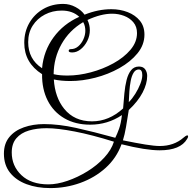

<svg xmlns="http://www.w3.org/2000/svg" viewBox="-69 -663 981 981"><path d="M188 298Q120 298 66.5 278Q13 258 -18 219Q-49 180 -49 122Q-49 71 -21.5 37.5Q6 4 53 -12.5Q100 -29 156 -29Q231 -29 319.5 -9.5Q408 10 520 41Q530 21 539.5 -5.5Q549 -32 554 -75Q481 -26 392 -26Q316 -26 260 -58.5Q204 -91 174.5 -149.5Q145 -208 146 -284Q55 -342 55 -444Q55 -501 81 -546Q107 -591 152 -617Q197 -643 254 -643Q287 -643 317 -627Q347 -611 363 -588Q432 -616 500 -616Q545 -616 583.5 -601Q622 -586 645.5 -557.5Q669 -529 669 -486Q669 -434 633.5 -390.5Q598 -347 541 -315Q484 -283 418 -266Q352 -249 290 -249Q267 -249 246 -251Q225 -253 206 -257Q212 -165 259 -107Q311 -43 401 -43Q488 -43 560 -109Q563 -148 566.5 -186Q570 -224 578 -255Q586 -286 601 -304.5Q616 -323 641 -323Q663 -323 673 -308.5Q683 -294 683 -275Q683 -235 659.5 -190Q636 -145 589 -101Q582 -56 575 -15Q568 26 559 54Q627 68 674 75.5Q721 83 747 83Q820 83 869 40Q892 20 892 35Q892 39 887 47Q853 105 747 105Q675 105 552 74Q526 145 470.5 195Q415 245 341.5 271.5Q268 298 188 298ZM146 -315Q154 -403 204.5 -472Q255 -541 336 -577Q302 -609 246 -609Q199 -609 160 -588.5Q121 -568 98 -532Q75 -496 75 -448Q75 -361 145 -315ZM276 -277Q333 -277 395 -293.5Q457 -310 510.5 -339.5Q564 -369 597.5 -408.5Q631 -448 631 -494Q631 -527 612.5 -549Q594 -571 565 -582Q536 -593 504 -593Q447 -593 378 -561Q390 -536 390 -509Q390 -480 377 -454Q364 -428 343.5 -411.5Q323 -395 300 -395Q282 -395 282 -403Q282 -412 293 -412Q314 -412 330.5 -426Q347 -440 357 -462Q367 -484 367 -506Q367 -517 364.5 -528.5Q362 -540 356 -550Q285 -508 245.5 -438Q206 -368 205 -284Q222 -280 239.5 -278.5Q257 -277 276 -277ZM589 -141Q607 -159 622.5 -184Q638 -209 648 -234.5Q658 -260 658 -279Q658 -308 640 -308Q624 -308 614 -292Q604 -276 599 -250.5Q594 -225 592 -196Q590 -167 589 -141ZM178 279Q223 279 275.5 261Q328 243 377.5 212.5Q427 182 463.5 142.5Q500 103 513 61Q401 26 313 9Q225 -8 169 -8Q119 -8 78.5 4Q38 16 14.5 43.5Q-9 71 -9 116Q-9 185 40.5 232Q90 279 178 279Z"/></svg>

Font: Updock
Style: Regular
Weight: 400
Designer: Robert E. Leuschke
Foundry: Robert E. Leuschke
Version: Version 1.010; ttfautohint (v1.8.4.7-5d5b)